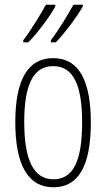

<svg xmlns="http://www.w3.org/2000/svg" viewBox="-20 -786 452 816"><path d="M332 -759V-766H292C274 -732 229 -657 196 -615V-606H217C255 -644 315 -726 332 -759ZM215 -759V-766H175C156 -731 114 -661 79 -615V-606H100C140 -645 198 -725 215 -759ZM366 -265C366 -437 319 -539 206 -539C97 -539 45 -444 45 -267C45 -84 100 10 207 10C314 10 366 -82 366 -265ZM83 -267C83 -421 119 -505 206 -505C296 -505 329 -416 329 -266C329 -101 291 -24 207 -24C122 -24 83 -108 83 -267Z"/></svg>

Font: Noto Sans Georgian ExtraCondensed ExtraLight
Style: Regular
Weight: 200
Width: 2
Designer: Monotype Design Team, Akaki Razmadze
Foundry: Google LLC
Version: Version 2.005